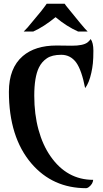

<svg xmlns="http://www.w3.org/2000/svg" viewBox="-20 -987 541 1012"><path d="M458 -781.2Q472.2 -761.2 472.2 -720Q472.2 -678.7 469.5 -653.1Q466.8 -627.4 461.4 -603.5Q449.7 -549.8 428.7 -522.5Q410.6 -616.7 381.8 -657.2Q351.6 -698.2 303 -698.2Q254.4 -698.2 227.1 -679.7Q199.7 -661.1 185.1 -630.9Q160.6 -580.6 160.6 -482.7Q160.6 -384.8 182.9 -303.5Q205.1 -222.2 246.1 -163.6Q332.5 -39.1 471.2 -39.1Q469.2 -17.1 448.2 -1Q441.9 3.9 434.6 4.9Q257.3 4.9 145.5 -125.5Q26.9 -264.2 26.9 -503.4Q26.9 -628.4 100.1 -691.4Q165 -747.1 277.8 -747.1L359.4 -746.1Q417 -746.1 440.4 -762.7Q450.2 -770 458 -781.2ZM391.6 -820.8Q331.1 -847.7 272.9 -896.5Q210 -845.2 155.3 -820.8H105Q113.8 -829.1 126 -842.8Q184.1 -912.1 197.8 -929.2L217.8 -955.6Q225.1 -964.8 226.1 -967.3H320.8Q321.8 -964.8 329.1 -955.6Q422.4 -839.4 441.9 -820.8Z"/></svg>

Font: Amarante
Style: Regular
Weight: 400
Designer: Karolina Lach
Foundry: Sorkin Type Co.
Version: Version 1.001